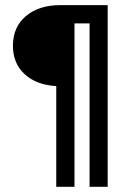

<svg xmlns="http://www.w3.org/2000/svg" viewBox="-20 -720 500 740"><path d="M325.2 0V-629.9H267.1V0H196.8V-388.2Q120.1 -392.6 75 -434.1Q29.8 -475.6 29.8 -543.9Q29.8 -615.7 79.8 -658Q129.9 -700.2 211.9 -700.2H395V0Z"/></svg>

Font: TASA Explorer
Style: Regular
Weight: 400
Designer: Weizhong Zhang
Foundry: Local Remote
Version: Version 1.000;Glyphs 3.1.2 (3151)